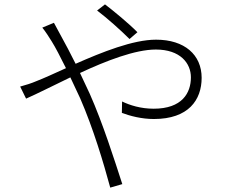

<svg xmlns="http://www.w3.org/2000/svg" viewBox="-20 -812 1040 876"><path d="M571 -634 607 -665C568 -705 491 -768 459 -792L423 -764C467 -731 531 -674 571 -634ZM72 -417 99 -362C147 -383 220 -420 301 -459L346 -363C406 -225 452 -70 483 44L538 28C503 -80 449 -250 390 -383L345 -479C465 -535 597 -586 691 -586C802 -586 851 -524 851 -459C851 -388 811 -316 681 -316C622 -316 572 -332 537 -349L536 -297C573 -283 626 -269 682 -269C840 -269 900 -356 900 -457C900 -562 822 -631 692 -631C587 -631 445 -574 325 -521C301 -569 278 -613 259 -647C249 -666 234 -693 226 -708L173 -686C187 -669 205 -641 216 -623C233 -596 255 -553 281 -501C226 -476 178 -454 144 -441C126 -433 95 -423 72 -417Z"/></svg>

Font: Noto Sans SC Light
Style: Regular
Weight: 300
Designer: Ryoko NISHIZUKA 西塚涼子 (kana, bopomofo & ideographs); Paul D. Hunt (Latin, Greek & Cyrillic); Sandoll Communications 산돌커뮤니
Foundry: Adobe
Version: Version 2.004;hotconv 1.0.118;makeotfexe 2.5.65603